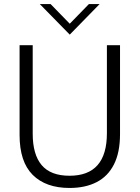

<svg xmlns="http://www.w3.org/2000/svg" viewBox="-20 -921 691 951"><path d="M324.5 10Q207 10 142 -54.8Q77 -119.5 77 -252V-697H142V-259Q142 -155.5 186.5 -103Q231 -50.5 324.5 -50.5Q509.5 -50.5 509.5 -261V-697H574.5V-257Q574.5 -166 544.5 -106.8Q514.5 -47.5 458.5 -18.8Q402.5 10 324.5 10ZM325.5 -749.5 177 -901H230.5L325.5 -803.5L420.5 -901H473.5Z"/></svg>

Font: Acari Sans Neue
Style: Regular
Weight: 400
Designer: Alfredo Marco Pradil (font), Cristiano Sobral (main changes)
Foundry: Hanken Design Co. (font), Cristiano Sobral (main changes)
Version: Version 2.459;March 19, 2022;FontCreator 14.0.0.2808 64-bit;